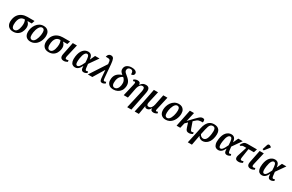

<svg xmlns="http://www.w3.org/2000/svg" viewBox="282 -2908 7984 5241"><g transform="rotate(30 4274.0 -287.0)"><path d="M242 10Q134 10 81 -59Q28 -128 45 -247Q59 -346 107 -410Q155 -474 227 -505Q299 -536 383 -536H609L577 -439H443Q463 -419 481.5 -393.5Q500 -368 509 -330.5Q518 -293 511 -241Q501 -170 468 -113Q435 -56 378.5 -23Q322 10 242 10ZM251 -48Q304 -48 337.5 -100.5Q371 -153 384 -244Q395 -321 385 -368Q375 -415 362 -439H342Q302 -439 267 -421Q232 -403 206.5 -360.5Q181 -318 170 -244Q158 -153 178 -100.5Q198 -48 251 -48Z M789 10Q705 10 652.5 -40.5Q600 -91 600 -193Q600 -250 618.5 -311.5Q637 -373 674.5 -426Q712 -479 768.5 -512.5Q825 -546 902 -546Q953 -546 995 -525Q1037 -504 1062.5 -459.5Q1088 -415 1088 -343Q1088 -300 1076.5 -251.5Q1065 -203 1042 -156.5Q1019 -110 983 -72.5Q947 -35 898.5 -12.5Q850 10 789 10ZM804 -52Q836 -52 861.5 -74Q887 -96 905.5 -131.5Q924 -167 936.5 -209Q949 -251 955 -293Q961 -335 961 -369Q961 -432 940.5 -459Q920 -486 885 -486Q854 -486 829 -465Q804 -444 785 -409Q766 -374 753 -332Q740 -290 734 -248Q728 -206 728 -171Q728 -107 748.5 -79.5Q769 -52 804 -52Z M1363 10Q1255 10 1202 -59Q1149 -128 1166 -247Q1180 -346 1228 -410Q1276 -474 1348 -505Q1420 -536 1504 -536H1730L1698 -439H1564Q1584 -419 1602.5 -393.5Q1621 -368 1630 -330.5Q1639 -293 1632 -241Q1622 -170 1589 -113Q1556 -56 1499.5 -23Q1443 10 1363 10ZM1372 -48Q1425 -48 1458.5 -100.5Q1492 -153 1505 -244Q1516 -321 1506 -368Q1496 -415 1483 -439H1463Q1423 -439 1388 -421Q1353 -403 1327.5 -360.5Q1302 -318 1291 -244Q1279 -153 1299 -100.5Q1319 -48 1372 -48Z M1842 10Q1777 10 1749 -27.5Q1721 -65 1737 -146L1815 -536H1946L1856 -146Q1847 -104 1854 -82.5Q1861 -61 1891 -61Q1907 -61 1919 -64.5Q1931 -68 1945 -76L1957 -27Q1937 -14 1906.5 -2Q1876 10 1842 10Z M2194 10Q2145 10 2109.5 -17Q2074 -44 2059 -102.5Q2044 -161 2057 -257Q2078 -403 2144.5 -474.5Q2211 -546 2300 -546Q2336 -546 2366.5 -531.5Q2397 -517 2417 -481.5Q2437 -446 2441 -383H2446L2518 -536H2658L2459 -251Q2467 -174 2473 -133Q2479 -92 2488.5 -77Q2498 -62 2515 -62Q2525 -62 2536 -66Q2547 -70 2559 -77L2574 -28Q2554 -16 2526.5 -4Q2499 8 2469 8Q2422 8 2401 -22.5Q2380 -53 2378 -137H2375Q2354 -96 2329 -62.5Q2304 -29 2271 -9.5Q2238 10 2194 10ZM2230 -58Q2260 -58 2286 -87Q2312 -116 2335 -159.5Q2358 -203 2379 -247Q2375 -366 2359.5 -422Q2344 -478 2301 -478Q2262 -478 2231 -426.5Q2200 -375 2184 -265Q2173 -186 2176 -141Q2179 -96 2193 -77Q2207 -58 2230 -58Z M2599 0 2938 -520V-521Q2934 -576 2927.5 -605.5Q2921 -635 2906 -647.5Q2891 -660 2861 -662Q2831 -664 2780 -664Q2784 -687 2796 -711Q2808 -735 2831 -752Q2854 -769 2891 -769Q2953 -769 2975.5 -718Q2998 -667 3007 -564L3043 -143Q3047 -98 3055.5 -80Q3064 -62 3084 -62Q3106 -62 3133 -77L3146 -28Q3123 -14 3098.5 -3Q3074 8 3051 8Q3022 8 3005.5 -3.5Q2989 -15 2980.5 -44.5Q2972 -74 2968 -128L2951 -344H2948L2740 0Z M3399 10Q3332 10 3284.5 -18.5Q3237 -47 3215.5 -100Q3194 -153 3205 -227Q3219 -325 3279 -379.5Q3339 -434 3421 -458Q3397 -479 3376 -500.5Q3355 -522 3344 -551Q3333 -580 3339 -622Q3349 -693 3407.5 -729Q3466 -765 3547 -765Q3610 -765 3647.5 -749Q3685 -733 3700 -708.5Q3715 -684 3711 -659Q3707 -625 3682 -608Q3657 -591 3618 -591Q3625 -641 3606.5 -677.5Q3588 -714 3536 -714Q3495 -714 3472 -693Q3449 -672 3445 -643Q3440 -613 3449 -591.5Q3458 -570 3480 -548.5Q3502 -527 3539 -498Q3621 -433 3651.5 -369.5Q3682 -306 3670 -220Q3660 -149 3623 -97.5Q3586 -46 3528.5 -18Q3471 10 3399 10ZM3409 -48Q3461 -48 3496 -91.5Q3531 -135 3541 -204Q3553 -280 3532.5 -335Q3512 -390 3468 -424Q3423 -405 3384 -360Q3345 -315 3331 -227Q3318 -139 3339.5 -93.5Q3361 -48 3409 -48Z M3976 237 4106 -337Q4119 -401 4108 -437Q4097 -473 4052 -473Q4016 -473 3990.5 -450.5Q3965 -428 3948.5 -392Q3932 -356 3923 -314L3862 0H3730L3821 -390Q3831 -435 3825.5 -453Q3820 -471 3804 -471Q3784 -471 3757 -456L3745 -505Q3768 -519 3797.5 -530Q3827 -541 3862 -541Q3899 -541 3924.5 -523.5Q3950 -506 3951 -456H3955Q3995 -512 4033 -530Q4071 -548 4119 -548Q4192 -548 4219 -501.5Q4246 -455 4226 -353L4108 237Z M4211 237 4284 -94 4371 -536H4502L4420 -172Q4409 -124 4421 -94.5Q4433 -65 4479 -65Q4527 -65 4558.5 -106.5Q4590 -148 4602 -210L4667 -536H4798L4705 -122Q4697 -87 4703 -74.5Q4709 -62 4724 -62Q4734 -62 4745.5 -66Q4757 -70 4768 -77L4780 -28Q4754 -12 4725 -2Q4696 8 4667 8Q4625 8 4600.5 -11Q4576 -30 4580 -78H4577Q4556 -38 4528 -14Q4500 10 4459 10Q4403 10 4391 -38H4389L4343 237Z M5048 10Q4964 10 4911.5 -40.5Q4859 -91 4859 -193Q4859 -250 4877.5 -311.5Q4896 -373 4933.5 -426Q4971 -479 5027.5 -512.5Q5084 -546 5161 -546Q5212 -546 5254 -525Q5296 -504 5321.5 -459.5Q5347 -415 5347 -343Q5347 -300 5335.5 -251.5Q5324 -203 5301 -156.5Q5278 -110 5242 -72.5Q5206 -35 5157.5 -12.5Q5109 10 5048 10ZM5063 -52Q5095 -52 5120.5 -74Q5146 -96 5164.5 -131.5Q5183 -167 5195.5 -209Q5208 -251 5214 -293Q5220 -335 5220 -369Q5220 -432 5199.5 -459Q5179 -486 5144 -486Q5113 -486 5088 -465Q5063 -444 5044 -409Q5025 -374 5012 -332Q4999 -290 4993 -248Q4987 -206 4987 -171Q4987 -107 5007.5 -79.5Q5028 -52 5063 -52Z M5396 0 5505 -536H5636L5570 -249L5724 -410Q5767 -454 5798 -483Q5829 -512 5856 -526Q5883 -540 5915 -540Q5957 -540 5969.5 -513.5Q5982 -487 5972 -435Q5931 -435 5901.5 -433Q5872 -431 5847.5 -423Q5823 -415 5798.5 -398Q5774 -381 5743 -350L5714 -322L5785 -119Q5796 -89 5807.5 -75.5Q5819 -62 5840 -62Q5852 -62 5863.5 -65.5Q5875 -69 5888 -77L5901 -28Q5882 -16 5850.5 -4Q5819 8 5785 8Q5737 8 5712 -11.5Q5687 -31 5669 -90L5623 -233L5549 -160L5512 0Z M5999 -272Q6016 -353 6049 -415Q6082 -477 6136.5 -512.5Q6191 -548 6270 -548Q6378 -548 6430.5 -482Q6483 -416 6464 -277Q6445 -140 6375.5 -64.5Q6306 11 6209 11Q6174 11 6136 -8.5Q6098 -28 6078 -70H6076L6018 240H5888L5966 -112ZM6195 -56Q6249 -56 6285 -106Q6321 -156 6338 -282Q6352 -382 6336 -435.5Q6320 -489 6260 -489Q6219 -489 6193 -465Q6167 -441 6151 -397.5Q6135 -354 6123 -296L6088 -133Q6106 -95 6135 -75.5Q6164 -56 6195 -56Z M6708 10Q6659 10 6623.5 -17Q6588 -44 6573 -102.5Q6558 -161 6571 -257Q6592 -403 6658.5 -474.5Q6725 -546 6814 -546Q6850 -546 6880.5 -531.5Q6911 -517 6931 -481.5Q6951 -446 6955 -383H6960L7032 -536H7172L6973 -251Q6981 -174 6987 -133Q6993 -92 7002.5 -77Q7012 -62 7029 -62Q7039 -62 7050 -66Q7061 -70 7073 -77L7088 -28Q7068 -16 7040.5 -4Q7013 8 6983 8Q6936 8 6915 -22.5Q6894 -53 6892 -137H6889Q6868 -96 6843 -62.5Q6818 -29 6785 -9.5Q6752 10 6708 10ZM6744 -58Q6774 -58 6800 -87Q6826 -116 6849 -159.5Q6872 -203 6893 -247Q6889 -366 6873.5 -422Q6858 -478 6815 -478Q6776 -478 6745 -426.5Q6714 -375 6698 -265Q6687 -186 6690 -141Q6693 -96 6707 -77Q6721 -58 6744 -58Z M7352 10Q7273 10 7253.5 -31.5Q7234 -73 7256 -142L7346 -427H7254Q7235 -427 7220 -420Q7205 -413 7182 -392L7146 -405Q7180 -478 7217 -507Q7254 -536 7312 -536H7620L7586 -427H7416L7373 -146Q7367 -104 7372.5 -82.5Q7378 -61 7408 -61Q7423 -61 7435.5 -64.5Q7448 -68 7462 -76L7474 -27Q7454 -14 7421.5 -2Q7389 10 7352 10Z M7732 10Q7667 10 7639 -27.5Q7611 -65 7627 -146L7705 -536H7836L7746 -146Q7737 -104 7744 -82.5Q7751 -61 7781 -61Q7797 -61 7809 -64.5Q7821 -68 7835 -76L7847 -27Q7827 -14 7796.5 -2Q7766 10 7732 10ZM7792 -604 7749 -620 7799 -775Q7809 -805 7830 -811.5Q7851 -818 7875.5 -807.5Q7900 -797 7919 -776L7918 -764Z M8084 10Q8035 10 7999.5 -17Q7964 -44 7949 -102.5Q7934 -161 7947 -257Q7968 -403 8034.5 -474.5Q8101 -546 8190 -546Q8226 -546 8256.5 -531.5Q8287 -517 8307 -481.5Q8327 -446 8331 -383H8336L8408 -536H8548L8349 -251Q8357 -174 8363 -133Q8369 -92 8378.5 -77Q8388 -62 8405 -62Q8415 -62 8426 -66Q8437 -70 8449 -77L8464 -28Q8444 -16 8416.5 -4Q8389 8 8359 8Q8312 8 8291 -22.5Q8270 -53 8268 -137H8265Q8244 -96 8219 -62.5Q8194 -29 8161 -9.5Q8128 10 8084 10ZM8120 -58Q8150 -58 8176 -87Q8202 -116 8225 -159.5Q8248 -203 8269 -247Q8265 -366 8249.5 -422Q8234 -478 8191 -478Q8152 -478 8121 -426.5Q8090 -375 8074 -265Q8063 -186 8066 -141Q8069 -96 8083 -77Q8097 -58 8120 -58Z"/></g></svg>

Font: Noto Serif SemiCondensed SemiBold
Style: Italic
Weight: 600
Width: 4
Italic angle: -12°
Designer: Monotype Design Team
Foundry: Monotype Imaging Inc.
Version: Version 2.014; ttfautohint (v1.8.4.7-5d5b)